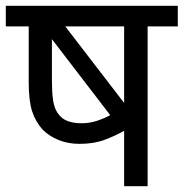

<svg xmlns="http://www.w3.org/2000/svg" viewBox="-20 -642 633 662"><path d="M593 -622V-551H489V0H408V-191Q378 -174 341 -160Q304 -146 254 -146Q214 -146 181.5 -159.5Q149 -173 128 -194Q103 -221 91 -257.5Q79 -294 79 -358V-551H0V-622ZM408 -551H205L408 -287ZM189 -240Q212 -217 262 -217Q288 -217 313 -225Q338 -233 360 -245L159 -507V-369Q159 -328 162 -304Q165 -280 171.5 -265.5Q178 -251 189 -240Z"/></svg>

Font: Noto Sans
Style: Italic
Weight: 400
Italic angle: -12°
Designer: Monotype Design Team
Foundry: Monotype Imaging Inc.
Version: Version 2.013; ttfautohint (v1.8.4.7-5d5b)